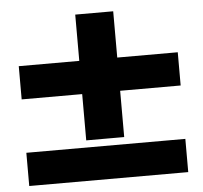

<svg xmlns="http://www.w3.org/2000/svg" viewBox="-51 -753 851 806"><g transform="rotate(-5 375.0 -350.0)"><path d="M295 -170V-365H40V-505H295V-700H455V-505H710V-365H455V-170ZM40 0V-140H710V0Z"/></g></svg>

Font: Martian Mono SemiExpanded ExtraBold
Style: Regular
Weight: 800
Width: 6
Designer: Roman Shamin
Foundry: Evil Martians
Version: Version 1.000